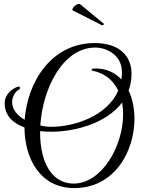

<svg xmlns="http://www.w3.org/2000/svg" viewBox="-20 -924 751 981"><path d="M503 -795C507 -795 511 -799 511 -801C511 -802 511 -802 510 -803L390 -902C389 -903 386 -904 384 -904C370 -904 350 -886 350 -875C350 -873 350 -871 353 -870L501 -795C502 -795 502 -795 503 -795ZM359 37C565 37 667 -150 667 -317C667 -370 657 -420 637 -462C647 -488 652 -516 652 -548C652 -636 592 -704 464 -704C242 -704 120 -505 106 -312C70 -333 42 -363 42 -403C42 -428 59 -458 75 -465C80 -467 82 -471 82 -474C82 -478 80 -482 75 -482C74 -482 72 -481 71 -481C45 -472 4 -445 4 -396C4 -334 46 -294 105 -273C106 -110 188 37 359 37ZM240 -276C226 -276 206 -278 186 -283C198 -472 301 -681 467 -681C521 -681 603 -646 603 -555C603 -542 602 -530 600 -518C568 -553 524 -574 469 -574H459C452 -574 448 -570 448 -567C448 -565 449 -564 452 -563C517 -550 560 -512 584 -461C529 -334 365 -276 240 -276ZM356 14C238 14 185 -106 185 -245V-254C204 -252 223 -251 243 -251C363 -251 524 -294 604 -400C607 -381 609 -361 609 -340C609 -177 500 14 356 14Z"/></svg>

Font: Style Script
Style: Regular
Weight: 400
Designer: Robert E. Leuschke
Foundry: Robert E. Leuschke
Version: Version 1.010